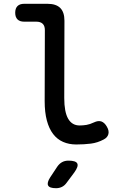

<svg xmlns="http://www.w3.org/2000/svg" viewBox="-20 -750 640 1010"><path d="M318 -234Q318 -161 338.5 -125.5Q359 -90 399 -90Q417 -90 435 -93Q453 -96 474 -106Q497 -117 513.5 -111Q530 -105 542 -84Q555 -62 550 -44Q545 -26 525 -16Q493 1 458 5.5Q423 10 381 10Q343 10 312 -3.5Q281 -17 259.5 -45Q238 -73 226.5 -116Q215 -159 215 -218L216 -592Q216 -614 204.5 -625Q193 -636 171 -636H107Q84 -636 72 -648Q60 -660 60 -683Q60 -706 72 -718Q84 -730 107 -730H230Q275 -730 297 -708Q319 -686 319 -641ZM244 183 281 127Q292 111 306.5 103Q321 95 340 95Q379 95 386.5 110Q394 125 371 157L330 212Q320 226 306 233Q292 240 275 240Q240 240 233 225.5Q226 211 244 183Z"/></svg>

Font: Maple Mono Medium
Style: Regular
Weight: 500
Monospace: yes
Designer: subframe7536
Version: Version 7.000